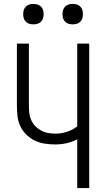

<svg xmlns="http://www.w3.org/2000/svg" viewBox="-20 -957 540 977"><path d="M373 0V-248Q348 -235 319.5 -228.5Q291 -222 262 -222Q235 -222 208 -226Q181 -230 156.5 -242Q132 -254 112.5 -273.5Q93 -293 82 -318Q71 -343 68.5 -370Q66 -397 66 -425V-735H127V-425Q127 -405 128.5 -386Q130 -367 137.5 -349Q145 -331 158 -317Q171 -303 188 -293.5Q205 -284 224 -280.5Q243 -277 262 -277Q292 -277 321 -286.5Q350 -296 373 -314V-735H434V0ZM350 -833Q339 -833 329 -836Q319 -839 311.5 -846.5Q304 -854 301 -864Q298 -874 298 -885Q298 -896 301 -906Q304 -916 311.5 -923.5Q319 -931 329 -934Q339 -937 350 -937Q361 -937 371 -934Q381 -931 388.5 -923.5Q396 -916 399 -906Q402 -896 402 -885Q402 -874 399 -864Q396 -854 388.5 -846.5Q381 -839 371 -836Q361 -833 350 -833ZM150 -833Q139 -833 129 -836Q119 -839 111.5 -846.5Q104 -854 101 -864Q98 -874 98 -885Q98 -896 101 -906Q104 -916 111.5 -923.5Q119 -931 129 -934Q139 -937 150 -937Q161 -937 171 -934Q181 -931 188.5 -923.5Q196 -916 199 -906Q202 -896 202 -885Q202 -874 199 -864Q196 -854 188.5 -846.5Q181 -839 171 -836Q161 -833 150 -833Z"/></svg>

Font: Iosevka Fixed Light
Style: Regular
Weight: 300
Monospace: yes
Designer: Belleve Invis
Foundry: Belleve Invis
Version: Version 32.3.0